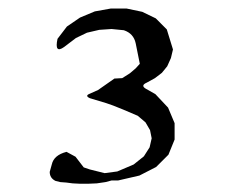

<svg xmlns="http://www.w3.org/2000/svg" viewBox="-20 -911 540 458"><path d="M194.3 -676.8Q181.6 -682.6 194.3 -687.5L213.9 -696.3L252.9 -723.6L271.5 -724.6L290 -736.3L303.7 -748L313.5 -758.8L303.7 -807.6Q298.8 -831.1 275.4 -838.9L246.1 -841.8L216.8 -839.8L187.5 -833L161.1 -820.3L132.8 -798.8Q109.4 -782.2 117.2 -818.4L139.6 -847.7L170.9 -869.1L206.1 -883.8L244.1 -890.6H282.2L319.3 -882.8L351.6 -867.2L377.9 -840.8L392.6 -793L387.7 -772.5L378.9 -752.9L366.2 -737.3L349.6 -724.6L330.1 -713.9Q314.5 -707 328.1 -699.2L350.6 -686.5L380.9 -654.3L396.5 -617.2V-578.1L381.8 -542L352.5 -512.7L312.5 -492.2L261.7 -480.5H246.1L231.4 -476.6L210.9 -473.6L190.4 -472.7H170.9L153.3 -473.6L137.7 -475.6L124 -476.6L112.3 -479.5Q98.6 -486.3 98.6 -501L103.5 -518.6Q108.4 -541 138.7 -548.8L160.2 -537.1L179.7 -511.7L194.3 -506.8L229.5 -498L259.8 -502L298.8 -518.6L323.2 -538.1L336.9 -559.6L341.8 -581.1L337.9 -600.6L327.1 -619.1L308.6 -634.8L274.4 -649.4L250 -659.2L233.4 -665Z"/></svg>

Font: B2 Hana
Style: Regular
Weight: 500
Version: 2020-08-05; (max)